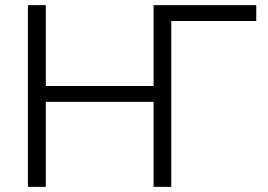

<svg xmlns="http://www.w3.org/2000/svg" viewBox="-20 -730 1045 750"><path d="M580 -394V-709L579 -710H981V-648H649V0H580V-332H159V0H89V-710H159V-394Z"/></svg>

Font: Raleway
Style: Regular
Weight: 400
Designer: Matt McInerney, Pablo Impallari, Rodrigo Fuenzalida
Foundry: Matt McInerney, Pablo Impallari, Rodrigo Fuenzalida
Version: Version 4.101;RELEASE